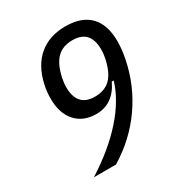

<svg xmlns="http://www.w3.org/2000/svg" viewBox="-169 -825 877 940"><g transform="rotate(-30 270.0 -355.0)"><path d="M255 -262Q182 -262 140 -309Q98 -356 98 -438Q98 -456 100 -477Q102 -498 107 -518Q128 -611 187 -660.5Q246 -710 337 -710Q428 -710 475 -661.5Q522 -613 522 -520Q522 -473 511 -420Q484 -288 408 -180Q332 -72 214 0H89Q218 -82 299.5 -174Q381 -266 410 -362H399Q352 -262 255 -262ZM292 -339Q347 -339 379.5 -371Q412 -403 427 -472Q429 -483 431 -495.5Q433 -508 433 -524Q433 -578 408.5 -606Q384 -634 333 -634Q278 -634 245.5 -602Q213 -570 198 -501Q196 -490 194 -477.5Q192 -465 192 -449Q192 -395 216.5 -367Q241 -339 292 -339Z"/></g></svg>

Font: IBM Plex Sans Cond Text
Style: Italic
Weight: 450
Width: 3
Italic angle: -11°
Designer: Mike Abbink, Paul van der Laan, Pieter van Rosmalen
Foundry: Bold Monday
Version: Version 1.3